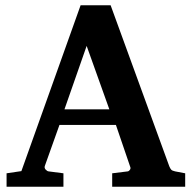

<svg xmlns="http://www.w3.org/2000/svg" viewBox="-20 -707 726 727"><path d="M308.1 -533.2 224.1 -293H394ZM404.8 0V-50.8L463.9 -58.1Q468.8 -59.1 472.2 -64.5Q475.6 -69.8 473.1 -75.2L418.9 -233.9H205.1L149.9 -79.1Q147 -71.3 152.8 -64.9Q158.7 -58.6 164.1 -58.1L220.2 -50.8V0H4.9V-50.8L61 -59.1L285.2 -687H398.9L621.1 -77.1Q625 -67.9 628.7 -64.2Q632.3 -60.5 643.1 -58.1L681.2 -50.8V0Z"/></svg>

Font: Charis SIL Eur
Style: Bold
Weight: 700
Foundry: SIL International
Version: Version 5.000